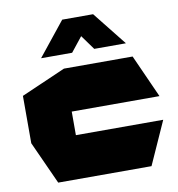

<svg xmlns="http://www.w3.org/2000/svg" viewBox="-84 -830 842 906"><g transform="rotate(-10 337.5 -377.0)"><path d="M122 0 29 -205V-206H661V-205L569 0ZM29 -206V-432L242 -525H243V-206ZM243 -319V-525H571L663 -320V-319ZM399 -592 300 -729 422 -754 550 -593V-592ZM145 -592V-593L274 -754H422L293 -592Z"/></g></svg>

Font: Foldit ExtraBold
Style: Regular
Weight: 800
Version: Version 1.003